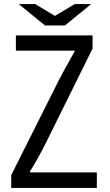

<svg xmlns="http://www.w3.org/2000/svg" viewBox="-20 -899 540 944"><path d="M201.2 -773.9 72.3 -878.9H153.3L250 -820.8L347.2 -878.9H428.2L299.3 -773.9ZM58.1 -725.1H435.1V-660.2L205.1 -195.3Q168.9 -122.6 127 -55.2V-51.3H456.1V24.9H35.2V-38.1L270 -505.9Q287.1 -540 341.3 -636.2L347.2 -647V-649.9H58.1Z"/></svg>

Font: BIZ UDGothic
Style: Regular
Weight: 400
Monospace: yes
Designer: TypeBank Co., Ltd.
Foundry: Morisawa Inc.
Version: Version 1.05